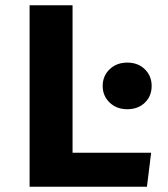

<svg xmlns="http://www.w3.org/2000/svg" viewBox="-20 -713 640 733"><path d="M93 -693H257V-130H557L541 0H93ZM559 -385Q559 -346 533 -321Q507 -296 466 -296Q425 -296 398.5 -321.5Q372 -347 372 -385Q372 -423 398.5 -448.5Q425 -474 466 -474Q507 -474 533 -448.5Q559 -423 559 -385Z"/></svg>

Font: Fira Mono
Style: Bold
Weight: 700
Monospace: yes
Designer: Carrois Corporate & Edenspiekermann AG
Foundry: Carrois Corporate GbR & Edenspiekermann AG
Version: Version 3.206